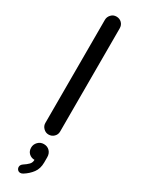

<svg xmlns="http://www.w3.org/2000/svg" viewBox="-255 -771 754 1022"><g transform="rotate(30 121.5 -259.5)"><path d="M121 -23Q103 -23 89.5 -36.5Q76 -50 76 -68V-702Q76 -720 89 -734Q102 -748 121 -748Q141 -748 154 -735Q167 -722 167 -702V-68Q167 -49 153.5 -36Q140 -23 121 -23ZM93 229Q83 229 76.5 222Q70 215 70 205Q70 193 82 184Q102 171 113 159.5Q124 148 124 131Q104 131 90 118Q76 105 76 83Q76 63 90.5 48Q105 33 126 33Q148 33 162 47.5Q176 62 176 85V117Q176 155 157 180.5Q138 206 109 224Q101 229 93 229Z"/></g></svg>

Font: Huninn
Style: Regular
Weight: 400
Designer: justfont
Foundry: justfont
Version: Version 1.003